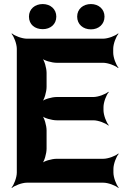

<svg xmlns="http://www.w3.org/2000/svg" viewBox="-20 -902 606 948"><path d="M491 -358V-373C491 -397 505 -434 517 -447L515 -449C502 -437 465 -423 441 -423H260C236 -423 196 -412 184 -399L186 -397C199 -409 210 -449 210 -473V-542C210 -566 199 -606 186 -618L184 -616C196 -603 236 -592 260 -592H489C513 -592 550 -578 563 -566L565 -568C553 -581 539 -618 539 -642V-661C539 -685 553 -722 565 -735L563 -737C550 -725 513 -711 489 -711H113C89 -711 52 -725 39 -737L37 -735C49 -722 63 -685 63 -661V-50C63 -26 49 11 37 24L39 26C52 14 89 0 113 0H490C514 0 551 14 564 26L566 24C554 11 540 -26 540 -50V-68C540 -92 554 -129 566 -142L564 -144C551 -132 514 -118 490 -118H260C236 -118 196 -107 184 -94L186 -92C199 -104 210 -144 210 -168V-258C210 -282 199 -322 186 -334L184 -332C196 -319 236 -308 260 -308H441C465 -308 502 -294 515 -282L517 -284C505 -297 491 -334 491 -358ZM191 -758C229 -758 258 -782 258 -820C258 -857 229 -882 191 -882C153 -882 123 -858 123 -820C123 -781 152 -758 191 -758ZM429 -757C467 -757 496 -782 496 -820C496 -857 467 -882 429 -882C391 -882 361 -858 361 -820C361 -782 390 -757 429 -757Z"/></svg>

Font: Asimov
Style: Edge
Weight: 500
Designer: Google
Version: Version 2.000980: 2014